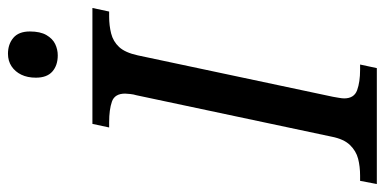

<svg xmlns="http://www.w3.org/2000/svg" viewBox="-283 -704 966 482"><g transform="rotate(-90 200.0 -463.0)"><path d="M-21 0 -13 -42H0Q23 -42 42.5 -47Q62 -52 77 -67.5Q92 -83 98 -114L202 -604Q204 -610 205 -619Q206 -628 206 -632Q206 -658 186 -665Q166 -672 134 -672H121L130 -714H421L412 -672H399Q377 -672 357 -667Q337 -662 323 -647Q309 -632 302 -600L198 -110Q197 -104 195.5 -95.5Q194 -87 194 -82Q194 -57 214.5 -49.5Q235 -42 266 -42H279L270 0ZM302 -801Q277 -801 261.5 -814.5Q246 -828 246 -856Q246 -877 253.5 -892.5Q261 -908 274.5 -917Q288 -926 306 -926Q330 -926 346 -912.5Q362 -899 362 -871Q362 -845 353 -829.5Q344 -814 330.5 -807.5Q317 -801 302 -801Z"/></g></svg>

Font: Noto Serif
Style: Italic
Weight: 400
Italic angle: -12°
Designer: Monotype Design Team
Foundry: Monotype Imaging Inc.
Version: Version 2.013